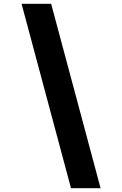

<svg xmlns="http://www.w3.org/2000/svg" viewBox="-20 -843 640 1006"><path d="M352 143 93 -823H248L507 143Z"/></svg>

Font: Iosevka Curly Slab HvExObl
Style: Regular
Weight: 900
Width: 7
Italic angle: -9°
Monospace: yes
Designer: Belleve Invis
Foundry: Belleve Invis
Version: Version 11.1.0; ttfautohint (v1.8.3)